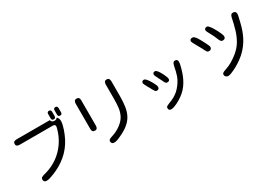

<svg xmlns="http://www.w3.org/2000/svg" viewBox="19 -1802 3962 2822"><g transform="rotate(-30 2000.0 -391.0)"><path d="M797.9 -689.5Q764.6 -689.5 764.6 -725.6V-796.9Q764.6 -813.5 772.5 -823.7Q780.3 -834 797.9 -834Q815.4 -834 823.7 -823.7Q832 -813.5 832 -796.9V-725.6Q832 -689.5 797.9 -689.5ZM907.2 -689.5Q873 -689.5 873 -725.6V-796.9Q873 -813.5 881.3 -823.7Q889.6 -834 907.2 -834Q924.8 -834 933.1 -823.7Q941.4 -813.5 941.4 -796.9V-725.6Q941.4 -689.5 907.2 -689.5ZM257.8 41Q209 41 209 -6.8Q209 -28.3 226.1 -39.1Q243.2 -49.8 265.1 -55.7Q287.1 -61.5 301.8 -65.4Q419.9 -99.6 513.7 -167Q607.4 -234.4 672.9 -330.1Q738.3 -425.8 770.5 -543.9Q772.5 -551.8 775.4 -563.5Q778.3 -575.2 778.3 -583Q778.3 -602.5 766.1 -609.4Q753.9 -616.2 737.3 -616.2H174.8Q151.4 -616.2 134.8 -626Q118.2 -635.7 118.2 -662.1Q118.2 -688.5 134.8 -698.2Q151.4 -708 174.8 -708H740.2Q752 -665 797.9 -665Q828.1 -665 846.7 -688.5Q863.3 -675.8 870.6 -656.7Q877.9 -637.7 877.9 -617.2Q877.9 -586.9 869.1 -550.3Q860.4 -513.7 847.7 -478Q835 -442.4 823.2 -414.1Q767.6 -278.3 673.3 -181.2Q579.1 -84 446.3 -20.5Q422.9 -9.8 388.7 4.9Q354.5 19.5 319.3 30.3Q284.2 41 257.8 41Z M1400.4 51.8Q1350.6 51.8 1350.6 3.9Q1350.6 -11.7 1363.3 -21.5Q1376 -31.2 1393.1 -37.6Q1410.2 -43.9 1420.9 -46.9Q1501 -71.3 1569.3 -122.1Q1637.7 -172.9 1668.5 -232.9Q1699.2 -293 1707 -362.3Q1714.8 -431.6 1714.8 -509.8V-750Q1714.8 -775.4 1725.1 -792Q1735.4 -808.6 1762.7 -808.6Q1790 -808.6 1800.3 -792Q1810.5 -775.4 1810.5 -750V-500Q1810.5 -397.5 1797.9 -318.4Q1785.2 -239.3 1752 -178.7Q1718.8 -118.2 1657.7 -69.3Q1596.7 -20.5 1499 22.5Q1478.5 32.2 1451.2 42Q1423.8 51.8 1400.4 51.8ZM1239.3 -242.2Q1214.8 -242.2 1203.1 -255.9Q1191.4 -269.5 1191.4 -293.9V-727.5Q1191.4 -752.9 1201.7 -769.5Q1211.9 -786.1 1239.3 -786.1Q1264.6 -786.1 1275.9 -772Q1287.1 -757.8 1287.1 -733.4V-299.8Q1287.1 -275.4 1276.9 -258.8Q1266.6 -242.2 1239.3 -242.2Z M2515.6 -324.2Q2499 -324.2 2488.8 -335.9Q2478.5 -347.7 2472.7 -361.3Q2466.8 -375 2455.1 -397.9Q2443.4 -420.9 2430.2 -446.3Q2417 -471.7 2407.7 -492.7Q2398.4 -513.7 2398.4 -522.5Q2398.4 -542 2409.2 -550.3Q2419.9 -558.6 2438.5 -558.6Q2451.2 -558.6 2466.8 -542.5Q2482.4 -526.4 2498 -501Q2513.7 -475.6 2527.3 -447.8Q2541 -419.9 2549.3 -396.5Q2557.6 -373 2557.6 -361.3Q2557.6 -341.8 2546.4 -333Q2535.2 -324.2 2515.6 -324.2ZM2367.2 46.9Q2326.2 46.9 2326.2 2.9Q2326.2 -16.6 2345.2 -27.3Q2364.3 -38.1 2378.9 -43Q2432.6 -62.5 2474.1 -85Q2515.6 -107.4 2551.3 -138.7Q2586.9 -169.9 2620.1 -215.8Q2664.1 -276.4 2684.6 -336.9Q2705.1 -397.5 2717.8 -469.7Q2720.7 -483.4 2725.6 -502Q2730.5 -520.5 2740.7 -534.2Q2751 -547.9 2769.5 -547.9Q2814.5 -547.9 2814.5 -502.9Q2814.5 -483.4 2808.1 -454.1Q2801.8 -424.8 2793.5 -396Q2785.2 -367.2 2779.3 -348.6Q2744.1 -236.3 2682.1 -152.3Q2620.1 -68.4 2517.6 -9.8Q2498 2 2471.7 15.1Q2445.3 28.3 2418.5 37.6Q2391.6 46.9 2367.2 46.9ZM2321.3 -295.9Q2303.7 -295.9 2293.5 -309.1Q2283.2 -322.3 2276.4 -335.9Q2270.5 -347.7 2257.3 -370.6Q2244.1 -393.6 2230 -419.4Q2215.8 -445.3 2205.6 -466.3Q2195.3 -487.3 2195.3 -495.1Q2195.3 -514.6 2206.5 -523.4Q2217.8 -532.2 2236.3 -532.2Q2248 -532.2 2264.6 -516.1Q2281.2 -500 2298.3 -474.6Q2315.4 -449.2 2330.6 -421.9Q2345.7 -394.5 2355 -371.6Q2364.3 -348.6 2364.3 -337.9Q2364.3 -295.9 2321.3 -295.9Z M3529.3 -450.2Q3506.8 -450.2 3494.1 -469.2Q3481.4 -488.3 3474.6 -506.8Q3462.9 -538.1 3448.7 -567.9Q3434.6 -597.7 3418 -627Q3415 -633.8 3406.2 -649.4Q3397.5 -665 3389.6 -681.2Q3381.8 -697.3 3381.8 -704.1Q3381.8 -726.6 3395 -735.4Q3408.2 -744.1 3427.7 -744.1Q3440.4 -744.1 3459 -723.1Q3477.5 -702.1 3498 -669.4Q3518.6 -636.7 3536.6 -601.1Q3554.7 -565.4 3565.9 -536.6Q3577.1 -507.8 3577.1 -495.1Q3577.1 -450.2 3529.3 -450.2ZM3336.9 42Q3318.4 42 3301.8 26.9Q3285.2 11.7 3285.2 -7.8Q3285.2 -24.4 3296.4 -34.2Q3307.6 -43.9 3323.2 -49.8Q3338.9 -55.7 3350.6 -59.6Q3412.1 -80.1 3463.4 -109.9Q3514.6 -139.6 3565.4 -179.7Q3647.5 -244.1 3693.4 -322.8Q3739.3 -401.4 3765.1 -490.7Q3791 -580.1 3810.5 -676.8Q3815.4 -699.2 3825.7 -715.3Q3835.9 -731.4 3861.3 -731.4Q3910.2 -731.4 3910.2 -683.6Q3910.2 -667 3904.3 -640.1Q3898.4 -613.3 3891.6 -586.4Q3884.8 -559.6 3880.9 -542Q3852.5 -421.9 3803.2 -326.2Q3753.9 -230.5 3678.2 -154.8Q3602.5 -79.1 3493.2 -18.6Q3475.6 -8.8 3446.8 5.4Q3418 19.5 3388.2 30.8Q3358.4 42 3336.9 42ZM3275.4 -416Q3252.9 -416 3240.7 -434.1Q3228.5 -452.1 3220.7 -469.7Q3215.8 -482.4 3203.6 -504.4Q3191.4 -526.4 3176.3 -552.7Q3161.1 -579.1 3147.5 -604.5Q3133.8 -629.9 3124.5 -647.9Q3115.2 -666 3115.2 -671.9Q3115.2 -694.3 3128.4 -703.1Q3141.6 -711.9 3161.1 -711.9Q3179.7 -711.9 3196.3 -694.8Q3212.9 -677.7 3226.6 -656.7Q3240.2 -635.7 3247.1 -622.1Q3252 -614.3 3263.7 -591.8Q3275.4 -569.3 3289.6 -542Q3303.7 -514.6 3313.5 -492.2Q3323.2 -469.7 3323.2 -461.9Q3323.2 -416 3275.4 -416Z"/></g></svg>

Font: Kosugi Maru
Style: Regular
Weight: 400
Designer: MOTOYA
Version: Version 4.002